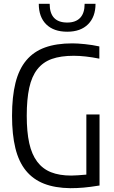

<svg xmlns="http://www.w3.org/2000/svg" viewBox="-20 -975 595 1005"><path d="M332 -809Q261 -809 222 -847.5Q183 -886 183 -955H240Q240 -857 332 -857Q376 -857 399.5 -881.5Q423 -906 423 -955H480Q480 -887 441 -848Q402 -809 332 -809ZM348 10Q268 9 210.5 -13.5Q153 -36 115.5 -82Q78 -128 60.5 -199.5Q43 -271 43 -369Q43 -469 61 -541Q79 -613 117.5 -659Q156 -705 215.5 -726.5Q275 -748 359 -748Q385 -748 424.5 -744Q464 -740 500 -732V-668Q425 -683 366 -683Q298 -683 251.5 -666.5Q205 -650 175.5 -612.5Q146 -575 133 -515Q120 -455 120 -369Q120 -285 133 -226Q146 -167 174.5 -129Q203 -91 247 -73.5Q291 -56 353 -56Q367 -56 388 -57.5Q409 -59 432 -61V-376H501V-4Q452 4 417.5 7Q383 10 348 10Z"/></svg>

Font: Encode Sans Compressed
Style: Regular
Weight: 400
Designer: Pablo Impallari, Andres Torresi
Foundry: Pablo Impallari, Andres Torresi
Version: Version 1.000; ttfautohint (v1.00) -l 8 -r 50 -G 200 -x 14 -